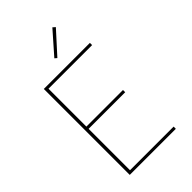

<svg xmlns="http://www.w3.org/2000/svg" viewBox="-281 -1062 1161 1161"><g transform="rotate(-45 300.0 -481.0)"><path d="M107 0V-735H501V-716H128V-392H441V-373H128V-19H501V0ZM297 -809 283 -821 407 -962 423 -948Z"/></g></svg>

Font: Iosevka SS04 Thin Extended
Style: Regular
Weight: 100
Width: 7
Monospace: yes
Designer: Belleve Invis
Foundry: Belleve Invis
Version: Version 19.0.0; ttfautohint (v1.8.4)